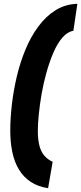

<svg xmlns="http://www.w3.org/2000/svg" viewBox="-20 -770 427 1010"><path d="M34 -82Q34 -147 42.5 -220.5Q51 -294 68.5 -368Q86 -442 114 -509.5Q142 -577 181.5 -630.5Q221 -684 272 -716Q323 -748 387 -750L366 -608Q335 -603 308.5 -572.5Q282 -542 261.5 -494.5Q241 -447 225 -390.5Q209 -334 199 -276.5Q189 -219 184 -168Q179 -117 179 -81Q179 -37 187 -5Q195 27 212.5 48Q230 69 257 81L233 220Q180 212 142 187Q104 162 80 122.5Q56 83 45 31Q34 -21 34 -82Z"/></svg>

Font: Georama ExtraBold
Style: Italic
Weight: 800
Italic angle: -9°
Version: Version 1.001